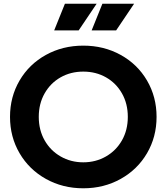

<svg xmlns="http://www.w3.org/2000/svg" viewBox="-20 -1003 898 1035"><path d="M34 -373Q34 -481 85.5 -569Q137 -657 227.5 -707Q318 -757 429 -757Q540 -757 630.5 -707Q721 -657 772.5 -569Q824 -481 824 -373Q824 -265 772.5 -177Q721 -89 630.5 -38.5Q540 12 429 12Q318 12 227.5 -38.5Q137 -89 85.5 -177Q34 -265 34 -373ZM429 -128Q496 -128 551 -159.5Q606 -191 637.5 -246.5Q669 -302 669 -373Q669 -444 637.5 -499.5Q606 -555 551.5 -586Q497 -617 429 -617Q361 -617 306.5 -586Q252 -555 220.5 -499.5Q189 -444 189 -373Q189 -302 220.5 -246.5Q252 -191 307 -159.5Q362 -128 429 -128ZM330 -983H501L404 -839H272ZM532 -983H703L606 -839H474Z"/></svg>

Font: BLUETTI 2.0
Style: Bold
Weight: 700
Designer: Stijn de Vries
Foundry: tokotype
Version: Version 2.005;October 31, 2023;FontCreator 14.0.0.2814 64-bi